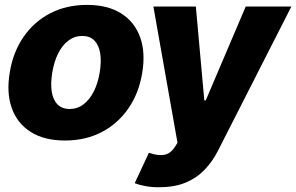

<svg xmlns="http://www.w3.org/2000/svg" viewBox="-20 -573 1229 797"><path d="M250 10.3Q163.6 10.3 107.4 -25.4Q51.3 -61 28.8 -124.5Q6.3 -188 20.5 -272.5Q34.2 -356.4 77.4 -419.4Q120.6 -482.4 188 -517.6Q255.4 -552.7 341.3 -552.7Q426.8 -552.7 482.9 -517.3Q539.1 -481.9 561.8 -418.2Q584.5 -354.5 570.3 -270Q556.6 -186.5 513.2 -123.3Q469.7 -60.1 402.6 -24.9Q335.4 10.3 250 10.3ZM269.5 -120.6Q301.3 -120.6 326.7 -139.9Q352.1 -159.2 369.4 -193.6Q386.7 -228 394 -272.9Q401.4 -318.4 395.8 -352.3Q390.1 -386.2 371.6 -405Q353 -423.8 321.3 -423.8Q289.6 -423.8 263.9 -404.5Q238.3 -385.3 221.2 -350.8Q204.1 -316.4 196.8 -271Q189.5 -226.1 194.8 -192.1Q200.2 -158.2 219 -139.4Q237.8 -120.6 269.5 -120.6ZM642.6 204.1Q611.3 204.6 584.5 199.7Q557.6 194.8 539.1 187.5L598.1 61L601.1 62Q635.7 74.2 661.9 69.6Q688 64.9 706.5 36.1L716.8 19.5L616.7 -545.9H793L828.1 -156.2H834L1000 -545.9H1189.5L884.8 52.7Q862.3 97.2 829.6 131.3Q796.9 165.5 751 184.8Q705.1 204.1 642.6 204.1Z"/></svg>

Font: Inter Tight ExtraBold
Style: Italic
Weight: 800
Italic angle: -9.39999°
Designer: Rasmus Andersson
Foundry: rsms
Version: Version 3.004